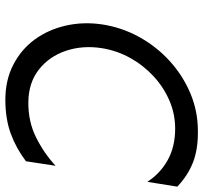

<svg xmlns="http://www.w3.org/2000/svg" viewBox="-41 -709 760 718"><g transform="rotate(90 339.0 -350.0)"><path d="M160 -350Q149 -279 170 -216.5Q191 -154 240 -115.5Q289 -77 361 -76Q434 -75 494 -105Q554 -135 600 -178L583 -67Q534 -30 479 -10Q424 10 353 10Q280 10 222.5 -19.5Q165 -49 128 -99.5Q91 -150 76 -215Q61 -280 71 -350Q82 -424 117.5 -489Q153 -554 207 -603.5Q261 -653 328 -681.5Q395 -710 470 -710Q537 -711 586.5 -692Q636 -673 678 -633L660 -521Q628 -570 578 -597.5Q528 -625 461 -625Q406 -625 356 -603.5Q306 -582 265 -544Q224 -506 196.5 -456.5Q169 -407 160 -350Z"/></g></svg>

Font: Von Book
Style: Italic
Weight: 400
Version: Version 4.000; ttfautohint (v1.8.4.7-5d5b)